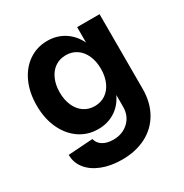

<svg xmlns="http://www.w3.org/2000/svg" viewBox="-169 -650 961 1001"><g transform="rotate(-30 312.0 -150.0)"><path d="M52 55 200 45Q207 73 231.8 88Q256.5 103 294 103Q350 103 386.5 68.5Q423 34 423 -20V-500H558V-50Q558 29.9 524 90.5Q490 151 427.5 183.5Q365 216 282 216Q215 216 162.5 195.5Q110 175 81 138.5Q52 102 52 55ZM36 -251Q36 -329 63.4 -388.9Q90.7 -448.7 140 -482.4Q189.3 -516 252 -516Q308.6 -516 353.3 -487.4Q398 -458.9 422.5 -407.9Q447 -356.8 447 -290V-210Q447 -143 423 -91.5Q399 -40 355 -12Q311 16 254 16Q190.6 16 141.3 -18Q92 -52 64 -112.5Q36 -173 36 -251ZM422 -249.9Q422 -295 406.4 -329.9Q390.9 -364.9 362.9 -383.9Q335 -403 298 -403Q261 -403 233.1 -384Q205.1 -365 189.6 -330.1Q174 -295.3 174 -250.1Q174 -205 189.6 -170.1Q205.1 -135.1 233.1 -116.1Q261 -97 298 -97Q335 -97 362.9 -116Q390.9 -135 406.4 -169.9Q422 -204.7 422 -249.9Z"/></g></svg>

Font: Uncut Sans Variable
Style: Regular
Weight: 400
Designer: Kasper Nordkvist
Foundry: UNCUT.wtf
Version: Version 1.303;Glyphs 3.1.2 (3151)